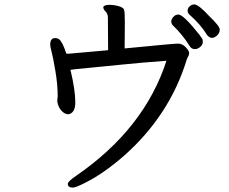

<svg xmlns="http://www.w3.org/2000/svg" viewBox="-20 -785 1040 872"><path d="M865 -562Q850 -562 842 -575Q809 -628 764 -671Q758 -677 758 -688Q758 -698 767.5 -708.5Q777 -719 790 -719Q813 -719 885 -628Q897 -611 899 -608Q901 -605 901 -594Q901 -582 889.5 -572Q878 -562 865 -562ZM311 67Q288 67 288 50Q288 39 325 14Q636 -200 736 -509Q615 -500 548 -493Q481 -486 396 -478Q311 -470 300 -468Q322 -376 322 -320Q322 -272 291 -266Q273 -266 258 -283.5Q243 -301 240 -326L242 -348Q242 -401 231.5 -463Q221 -525 214.5 -549Q208 -573 208 -582Q208 -612 230 -612Q241 -612 248 -607Q264 -595 281 -542Q285 -541 291 -541L471 -557L470 -705Q470 -722 459.5 -732.5Q449 -743 449 -753Q453 -763 477 -763Q498 -763 519 -757Q540 -751 543.5 -741Q547 -731 547 -682L546 -565Q770 -587 788 -587Q808 -587 823.5 -570.5Q839 -554 839 -545Q839 -535 834.5 -528Q830 -521 828 -514Q751 -263 546 -80Q448 6 359 49Q323 67 311 67ZM943 -613Q930 -613 919 -628Q892 -673 840 -719Q832 -727 832 -737Q832 -748 841.5 -756.5Q851 -765 862 -765Q882 -765 932 -710Q978 -666 978 -651Q978 -635 966 -624Q954 -613 943 -613Z"/></svg>

Font: ToneOZ-Pinyin-WenKai-Medium
Style: Medium
Weight: 700
Designer: Fontworks Inc.
Foundry: ToneOZ
Version: Version 0.240331